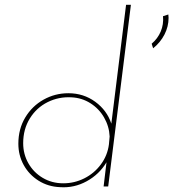

<svg xmlns="http://www.w3.org/2000/svg" viewBox="-20 -772 718 795"><path d="M522 -752 428 0H409L421 -100Q391 -50 339 -21.5Q287 7 229 3Q179 1 139.5 -24Q100 -49 78 -89Q56 -129 56 -177Q56 -238 84.5 -285.5Q113 -333 160.5 -359.5Q208 -386 263 -386Q326 -386 374.5 -350.5Q423 -315 441 -260L502 -752ZM434 -207Q432 -249 411 -285.5Q390 -322 354.5 -344.5Q319 -367 276 -369Q223 -372 177 -349Q131 -326 103.5 -281.5Q76 -237 76 -179Q76 -134 97.5 -96Q119 -58 157 -35.5Q195 -13 242 -13Q288 -13 329 -33.5Q370 -54 397.5 -91Q425 -128 431 -174ZM608 -591Q633 -612 645.5 -641.5Q658 -671 655 -705L677 -712L678 -698Q678 -662 661 -629Q644 -596 614 -572Z"/></svg>

Font: Josefin Sans Thin
Style: Italic
Weight: 200
Italic angle: -7°
Designer: Santiago Orozco
Foundry: Typemade
Version: Version 2.000